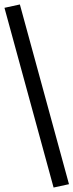

<svg xmlns="http://www.w3.org/2000/svg" viewBox="-32 -740 329 860"><path d="M277 85 208 100 -12 -705 57 -720Z"/></svg>

Font: Carrois Gothic SC
Style: Regular
Weight: 400
Designer: Ralph du Carrois
Foundry: Ralph du Carrois
Version: Version 1.001